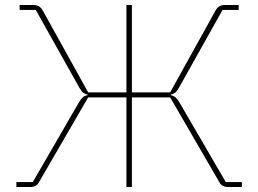

<svg xmlns="http://www.w3.org/2000/svg" viewBox="-20 -753 1040 773"><path d="M46 0V-20H112L299 -343Q307 -356 314.5 -362Q322 -368 333 -370V-372Q323 -374 315.5 -379.5Q308 -385 300 -399L124 -713H59V-733H113Q127 -733 136 -728Q145 -723 152 -711L335 -381H489V-733H511V-381H665L848 -711Q855 -723 864 -728Q873 -733 887 -733H941V-713H876L700 -399Q692 -385 684.5 -379.5Q677 -374 667 -372V-370Q678 -368 685.5 -362Q693 -356 701 -343L889 -20H954V0H899Q874 0 864 -18L665 -361H511V0H489V-361H335L136 -18Q126 0 101 0Z"/></svg>

Font: IBM Plex Sans JP Thin
Style: Regular
Weight: 100
Designer: Mike Abbink; Paul van der Laan; Pieter van Rosmalen; Wujin Sim; Yejin Wi; Jinhee Kim; Boomi Park; Yona Kim; Kichan Ma
Foundry: Sandoll Inc.
Version: Version 1.001